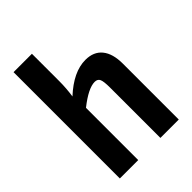

<svg xmlns="http://www.w3.org/2000/svg" viewBox="-205 -797 894 894"><g transform="rotate(-45 242.0 -350.0)"><path d="M326 -504Q380 -504 408.5 -469Q437 -434 437 -368V0H316V-331Q316 -372 309.5 -386.5Q303 -401 284 -401Q242 -401 170 -344V0H49V-700H170V-520Q170 -473 163 -426Q247 -504 326 -504Z"/></g></svg>

Font: Exo 2 Semi Bold Condensed
Style: Regular
Weight: 600
Width: 3
Designer: Natanael Gama
Version: Version 1.001;PS 001.001;hotconv 1.0.70;makeotf.lib2.5.58329